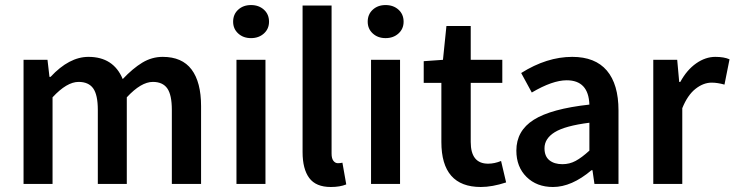

<svg xmlns="http://www.w3.org/2000/svg" viewBox="-20 -728 2908 760"><path d="M73.2 0V-491.2H168L175.8 -423.8H180.2Q253.9 -502.9 330.1 -502.9Q429.2 -502.9 465.8 -415Q505.4 -457 543.2 -480Q581.1 -502.9 624 -502.9Q700.7 -502.9 738.3 -452.9Q775.9 -402.8 775.9 -308.1V0H660.2V-293Q660.2 -352.5 642.1 -378.2Q624 -403.8 585 -403.8Q538.6 -403.8 481.9 -342.8V0H367.2V-293Q367.2 -352.5 348.9 -378.2Q330.6 -403.8 291 -403.8Q244.6 -403.8 188 -342.8V0Z M916 0V-491.2H1030.8V0ZM902.8 -642.1Q902.8 -671.4 922.9 -689.7Q942.9 -708 973.6 -708Q1004.4 -708 1024.7 -689.7Q1044.9 -671.4 1044.9 -642.1Q1044.9 -613.8 1024.7 -595.5Q1004.4 -577.1 973.6 -577.1Q942.9 -577.1 922.9 -595.5Q902.8 -613.8 902.8 -642.1Z M1289.6 12.2Q1230.5 12.2 1204.1 -23.4Q1177.7 -59.1 1177.7 -126V-706.1H1292.5V-120.1Q1292.5 -100.6 1299.8 -91.3Q1307.1 -82 1317.4 -82Q1326.7 -82 1335.4 -84L1350.6 2Q1325.7 12.2 1289.6 12.2Z M1448.7 0V-491.2H1563.5V0ZM1435.5 -642.1Q1435.5 -671.4 1455.6 -689.7Q1475.6 -708 1506.3 -708Q1537.1 -708 1557.4 -689.7Q1577.6 -671.4 1577.6 -642.1Q1577.6 -613.8 1557.4 -595.5Q1537.1 -577.1 1506.3 -577.1Q1475.6 -577.1 1455.6 -595.5Q1435.5 -613.8 1435.5 -642.1Z M1883.3 12.2Q1727.1 12.2 1727.1 -166V-399.9H1657.2V-485.8L1733.4 -491.2L1747.1 -625H1843.3V-491.2H1968.3V-399.9H1843.3V-166Q1843.3 -80.1 1912.1 -80.1Q1937.5 -80.1 1963.4 -90.8L1983.4 -5.9Q1928.2 12.2 1883.3 12.2Z M2168.9 12.2Q2104.5 12.2 2064.2 -27.6Q2023.9 -67.4 2023.9 -131.8Q2023.9 -210.4 2092.8 -253.9Q2161.6 -297.4 2313 -314Q2309.6 -410.2 2223.1 -410.2Q2167 -410.2 2085 -361.8L2043 -439Q2144.5 -502.9 2245.1 -502.9Q2335.9 -502.9 2382.1 -448.7Q2428.2 -394.5 2428.2 -291V0H2333L2325.2 -54.2H2321.3Q2242.7 12.2 2168.9 12.2ZM2206.1 -78.1Q2234.4 -78.1 2258.5 -91.1Q2282.7 -104 2313 -131.8V-242.2Q2216.8 -230 2176 -204.8Q2135.3 -179.7 2135.3 -141.1Q2135.3 -109.4 2154.5 -93.8Q2173.8 -78.1 2206.1 -78.1Z M2565.9 0V-491.2H2660.6L2668.5 -403.8H2672.9Q2698.7 -451.2 2735.6 -477.1Q2772.5 -502.9 2811.5 -502.9Q2846.2 -502.9 2867.7 -493.2L2847.7 -393.1Q2820.3 -400.9 2796.9 -400.9Q2764.2 -400.9 2732.9 -376.2Q2701.7 -351.6 2680.7 -299.8V0Z"/></svg>

Font: Toshiba Sans Medium
Style: Regular
Weight: 500
Designer: Paul D. Hunt
Foundry: Toshiba Corporation
Version: Version 2.020;PS 2.0;hotconv 1.0.86;makeotf.lib2.5.63406